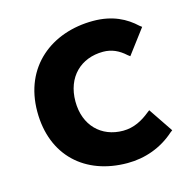

<svg xmlns="http://www.w3.org/2000/svg" viewBox="-83 -584 667 676"><g transform="rotate(-15 251.0 -245.5)"><path d="M483 -59 423 -148 415 -142C388 -120 356 -102 316 -102C237 -102 180 -157 180 -245C180 -334 238 -389 319 -389C350 -389 376 -377 400 -355L408 -349L475 -438L467 -444C432 -477 384 -503 313 -503C162 -503 41 -409 41 -245C41 -84 148 12 302 12C366 12 427 -10 475 -53Z"/></g></svg>

Font: Falling Sky
Style: SeBd
Weight: 600
Designer: Paul D. Hunt
Foundry: Adobe Systems Incorporated
Version: Version 1.02